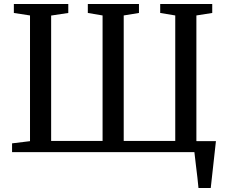

<svg xmlns="http://www.w3.org/2000/svg" viewBox="-20 -763 1136 963"><path d="M969 -55H1063L1053.5 31Q1043.5 128 1037 180H975.5Q971.5 135 962.5 64.5L955 0H40.5V-44L130.5 -55V-685.5L49.5 -698V-743H322.5V-698L236.5 -685V-56H494.5V-685.5L420.5 -698V-743H677V-698L600.5 -685.5V-56H859V-685.5L783.5 -698V-743H1044.5V-698L965 -685.5V-55.5Z"/></svg>

Font: Merriweather 12pt
Style: Regular
Weight: 400
Designer: Eben Sorkin
Foundry: Eben Sorkin
Version: Version 2.100